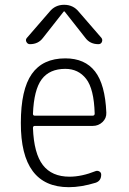

<svg xmlns="http://www.w3.org/2000/svg" viewBox="-20 -775 540 805"><path d="M253.9 -486.3Q187.5 -486.3 154.8 -442.4Q122.1 -398.4 118.2 -297.9Q118.2 -290 126 -290H368.2Q377 -290 377 -298.8Q374 -402.3 341.3 -444.3Q308.6 -486.3 253.9 -486.3ZM268.6 9.8Q66.4 9.8 67.4 -259.8Q67.4 -399.4 113.3 -464.8Q159.2 -530.3 253.9 -530.3Q335.9 -530.3 378.4 -475.6Q420.9 -420.9 425.8 -302.7Q426.8 -279.3 409.7 -263.2Q392.6 -247.1 369.1 -247.1H126Q118.2 -247.1 118.2 -238.3Q122.1 -131.8 159.7 -83Q197.3 -34.2 271.5 -34.2Q322.3 -34.2 380.9 -57.6Q388.7 -60.5 396.5 -56.2Q404.3 -51.8 404.3 -43Q404.3 -16.6 380.9 -8.8Q320.3 9.8 268.6 9.8ZM310.5 -725.6 405.3 -616.2Q411.1 -608.4 407.2 -599.1Q403.3 -589.8 392.6 -589.8Q357.4 -589.8 337.9 -616.2L251 -726.6Q250 -727.5 249 -727.5L247.1 -726.6L160.2 -616.2Q140.6 -589.8 105.5 -589.8Q95.7 -589.8 90.8 -599.1Q85.9 -608.4 92.8 -616.2L187.5 -725.6Q210.9 -754.9 249 -754.9Q287.1 -754.9 310.5 -725.6Z"/></svg>

Font: Rounded Mgen+ 2m light
Style: Regular
Weight: 200
Designer: [Source Han Sans]
Ryoko NISHIZUKA  (kana & ideographs); Paul D. Hunt (Latin, Greek & Cyrillic); Wenlong ZHANG  (bopomofo
Version: Version 1.059.20150602